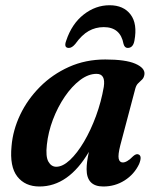

<svg xmlns="http://www.w3.org/2000/svg" viewBox="-20 -684 576 715"><path d="M428 -143Q419 -107.5 422 -93.2Q425 -79 437.5 -79Q453 -79 476 -102.5Q487.5 -112.5 495.5 -109Q510.5 -103.5 498 -73Q480 -35 444.2 -12.2Q408.5 10.5 364.5 10.5Q302.5 10.5 302.5 -54Q302.5 -67 304.5 -82.2Q306.5 -97.5 311 -118.5Q235 10.5 127 10.5Q73.5 10.5 44.5 -26.5Q15.5 -63.5 23 -140Q28 -199.5 55.2 -256.8Q82.5 -314 128.8 -360.5Q175 -407 236.8 -434.8Q298.5 -462.5 372 -462.5Q447.5 -462.5 483.8 -446.8Q520 -431 518 -408Q516.5 -395.5 509.8 -388.5Q503 -381.5 495.2 -374.5Q487.5 -367.5 484 -354.5ZM154.5 -145Q149.5 -101 160.2 -82Q171 -63 189.5 -63Q213.5 -63 240.5 -88.2Q267.5 -113.5 292.8 -156.2Q318 -199 337.5 -252Q357 -305 366.5 -360.5Q374 -409 339.5 -409Q309 -409 278.2 -385.8Q247.5 -362.5 221.2 -324Q195 -285.5 177.2 -238.8Q159.5 -192 154.5 -145ZM366.5 -583Q336 -583 310.2 -568.5Q284.5 -554 260.5 -520.5Q248 -505.5 236.5 -505.5Q216.5 -505.5 226.5 -532.5Q247.5 -595.5 291.8 -630Q336 -664.5 388 -664.5Q440 -664.5 466.2 -630Q492.5 -595.5 480.5 -532Q475.5 -505.5 455.5 -505.5Q444 -505.5 440 -520.5Q428.5 -583 366.5 -583Z"/></svg>

Font: Fraunces 72pt S050 SemiBold
Style: Italic
Weight: 600
Italic angle: -16°
Version: Version 1.000; ttfautohint (v1.8.3)